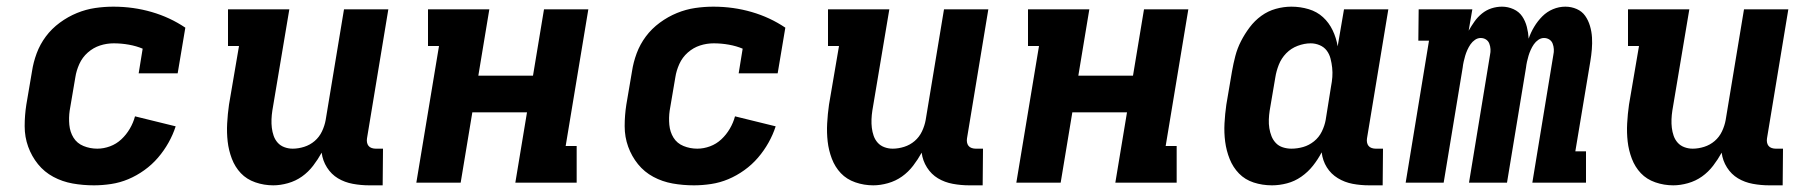

<svg xmlns="http://www.w3.org/2000/svg" viewBox="-20 -548 5440 576"><path d="M262 8Q229 8 198 2.5Q167 -3 140 -17.5Q113 -32 94 -55.5Q75 -79 64.5 -108Q54 -137 54 -169.5Q54 -202 59 -234L76 -334Q80 -361 90 -388Q100 -415 117.5 -438.5Q135 -462 159.5 -480Q184 -498 211 -509Q238 -520 265.5 -524Q293 -528 320 -528Q380 -528 435 -512Q490 -496 536 -465L513 -328H396L408 -402Q389 -410 366.5 -414Q344 -418 321 -418Q300 -418 280 -411.5Q260 -405 243.5 -390.5Q227 -376 218 -356Q209 -336 206 -316L189 -216Q186 -195 188 -173.5Q190 -152 200.5 -135Q211 -118 230.5 -110Q250 -102 272 -102Q291 -102 310 -109Q329 -116 344 -130Q359 -144 369.5 -162Q380 -180 385 -199L507 -169Q499 -144 485.5 -120Q472 -96 454 -75Q436 -54 413 -37.5Q390 -21 365 -10.5Q340 0 313.5 4Q287 8 262 8Z M800 8Q772 8 746 -1Q720 -10 702.5 -28.5Q685 -47 675.5 -72Q666 -97 663 -123.5Q660 -150 661.5 -178Q663 -206 667 -234L697 -410H664V-520H848L797 -216Q795 -203 794.5 -190Q794 -177 795.5 -164.5Q797 -152 801 -140.5Q805 -129 813 -120Q821 -111 833 -106.5Q845 -102 858 -102Q875 -102 892.5 -107.5Q910 -113 924 -125Q938 -137 946 -154Q954 -171 957 -188L1012 -520H1145L1081 -133Q1080 -127 1081 -121Q1082 -115 1085.5 -110.5Q1089 -106 1095 -104Q1101 -102 1107 -102H1129L1128 8H1088Q1063 8 1038.5 3.5Q1014 -1 994 -13Q974 -25 961 -45.5Q948 -66 945 -90Q934 -70 919.5 -51Q905 -32 886 -18.5Q867 -5 844 1.5Q821 8 800 8Z M1229 0 1297 -410H1264V-520H1448L1415 -321H1579L1612 -520H1745L1677 -110H1710V0H1526L1561 -211H1397L1362 0Z M2062 8Q2029 8 1998 2.5Q1967 -3 1940 -17.5Q1913 -32 1894 -55.5Q1875 -79 1864.5 -108Q1854 -137 1854 -169.5Q1854 -202 1859 -234L1876 -334Q1880 -361 1890 -388Q1900 -415 1917.5 -438.5Q1935 -462 1959.5 -480Q1984 -498 2011 -509Q2038 -520 2065.5 -524Q2093 -528 2120 -528Q2180 -528 2235 -512Q2290 -496 2336 -465L2313 -328H2196L2208 -402Q2189 -410 2166.5 -414Q2144 -418 2121 -418Q2100 -418 2080 -411.5Q2060 -405 2043.5 -390.5Q2027 -376 2018 -356Q2009 -336 2006 -316L1989 -216Q1986 -195 1988 -173.5Q1990 -152 2000.5 -135Q2011 -118 2030.5 -110Q2050 -102 2072 -102Q2091 -102 2110 -109Q2129 -116 2144 -130Q2159 -144 2169.5 -162Q2180 -180 2185 -199L2307 -169Q2299 -144 2285.5 -120Q2272 -96 2254 -75Q2236 -54 2213 -37.5Q2190 -21 2165 -10.5Q2140 0 2113.5 4Q2087 8 2062 8Z M2600 8Q2572 8 2546 -1Q2520 -10 2502.5 -28.5Q2485 -47 2475.5 -72Q2466 -97 2463 -123.5Q2460 -150 2461.5 -178Q2463 -206 2467 -234L2497 -410H2464V-520H2648L2597 -216Q2595 -203 2594.5 -190Q2594 -177 2595.5 -164.5Q2597 -152 2601 -140.5Q2605 -129 2613 -120Q2621 -111 2633 -106.5Q2645 -102 2658 -102Q2675 -102 2692.5 -107.5Q2710 -113 2724 -125Q2738 -137 2746 -154Q2754 -171 2757 -188L2812 -520H2945L2881 -133Q2880 -127 2881 -121Q2882 -115 2885.5 -110.5Q2889 -106 2895 -104Q2901 -102 2907 -102H2929L2928 8H2888Q2863 8 2838.5 3.5Q2814 -1 2794 -13Q2774 -25 2761 -45.5Q2748 -66 2745 -90Q2734 -70 2719.5 -51Q2705 -32 2686 -18.5Q2667 -5 2644 1.5Q2621 8 2600 8Z M3029 0 3097 -410H3064V-520H3248L3215 -321H3379L3412 -520H3545L3477 -110H3510V0H3326L3361 -211H3197L3162 0Z M3796 8Q3767 8 3741 -0.5Q3715 -9 3697 -27.5Q3679 -46 3669 -71Q3659 -96 3655.5 -123Q3652 -150 3653.5 -178Q3655 -206 3659 -234L3676 -334Q3680 -357 3686 -380Q3692 -403 3703 -424.5Q3714 -446 3729 -466Q3744 -486 3764 -500.5Q3784 -515 3807.5 -521.5Q3831 -528 3854 -528Q3881 -528 3906 -520.5Q3931 -513 3949 -496.5Q3967 -480 3978 -457Q3989 -434 3993 -409L4012 -520H4145L4081 -133Q4080 -127 4081 -121Q4082 -115 4085.5 -110.5Q4089 -106 4095 -104Q4101 -102 4107 -102H4129L4128 8H4088Q4062 8 4038 3.5Q4014 -1 3993.5 -13.5Q3973 -26 3960.5 -46Q3948 -66 3945 -91Q3934 -70 3919 -51Q3904 -32 3884 -18Q3864 -4 3841 2Q3818 8 3796 8ZM3854 -102Q3872 -102 3889.5 -107Q3907 -112 3922 -124Q3937 -136 3945.5 -153.5Q3954 -171 3957 -188L3973 -288Q3976 -303 3977 -317Q3978 -331 3976.5 -345Q3975 -359 3971.5 -372.5Q3968 -386 3960 -396.5Q3952 -407 3939 -412.5Q3926 -418 3912 -418Q3893 -418 3873 -410.5Q3853 -403 3838.5 -388Q3824 -373 3816.5 -354Q3809 -335 3806 -316L3789 -216Q3787 -203 3786.5 -189.5Q3786 -176 3788 -163.5Q3790 -151 3794.5 -139.5Q3799 -128 3807.5 -119Q3816 -110 3828.5 -106Q3841 -102 3854 -102Z M4197 0 4267 -426H4235L4236 -520H4397L4386 -456Q4394 -470 4403.5 -483.5Q4413 -497 4426 -507.5Q4439 -518 4454.5 -523Q4470 -528 4486 -528Q4504 -528 4520.5 -520.5Q4537 -513 4546.5 -499Q4556 -485 4560.5 -467.5Q4565 -450 4566 -432Q4572 -450 4582.5 -467.5Q4593 -485 4607 -499Q4621 -513 4639 -520.5Q4657 -528 4676 -528Q4694 -528 4710 -521Q4726 -514 4735.5 -500.5Q4745 -487 4750 -470Q4755 -453 4756 -435.5Q4757 -418 4755.5 -400Q4754 -382 4751 -364L4706 -94H4738V0H4577L4640 -383Q4642 -392 4641.5 -400.5Q4641 -409 4638 -417Q4635 -425 4628 -429.5Q4621 -434 4612 -434Q4603 -434 4595 -428.5Q4587 -423 4581.5 -415Q4576 -407 4572 -398Q4568 -389 4565.5 -380.5Q4563 -372 4561 -363Q4559 -354 4558 -345L4501 0H4387L4450 -383Q4452 -392 4451.5 -400.5Q4451 -409 4448 -417Q4445 -425 4438 -429.5Q4431 -434 4422 -434Q4413 -434 4405 -428.5Q4397 -423 4391.5 -415Q4386 -407 4382 -398Q4378 -389 4375.5 -380.5Q4373 -372 4371 -363Q4369 -354 4368 -345L4311 0Z M5000 8Q4972 8 4946 -1Q4920 -10 4902.5 -28.5Q4885 -47 4875.5 -72Q4866 -97 4863 -123.5Q4860 -150 4861.5 -178Q4863 -206 4867 -234L4897 -410H4864V-520H5048L4997 -216Q4995 -203 4994.5 -190Q4994 -177 4995.5 -164.5Q4997 -152 5001 -140.5Q5005 -129 5013 -120Q5021 -111 5033 -106.5Q5045 -102 5058 -102Q5075 -102 5092.5 -107.5Q5110 -113 5124 -125Q5138 -137 5146 -154Q5154 -171 5157 -188L5212 -520H5345L5281 -133Q5280 -127 5281 -121Q5282 -115 5285.5 -110.5Q5289 -106 5295 -104Q5301 -102 5307 -102H5329L5328 8H5288Q5263 8 5238.5 3.5Q5214 -1 5194 -13Q5174 -25 5161 -45.5Q5148 -66 5145 -90Q5134 -70 5119.5 -51Q5105 -32 5086 -18.5Q5067 -5 5044 1.5Q5021 8 5000 8Z"/></svg>

Font: Iosevka HT Extrabold Extended
Style: Italic
Weight: 800
Width: 7
Italic angle: -9°
Monospace: yes
Designer: Belleve Invis
Foundry: Belleve Invis
Version: Version 32.3.0; ttfautohint (v1.8.4)